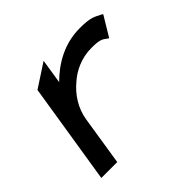

<svg xmlns="http://www.w3.org/2000/svg" viewBox="-121 -582 708 708"><g transform="rotate(-45 232.5 -228.0)"><path d="M33 0H116L146 -191C154 -244 184 -287 219 -316C249 -343 294 -365 346 -365C391 -365 397 -359 413 -347L418 -344L465 -422L461 -425C435 -438 425 -447 367 -447C286 -447 221 -408 173 -360L188 -456L96 -396Z"/></g></svg>

Font: Charger Pro
Style: BdExtObl
Weight: 700
Designer: Jasper
Foundry: Cannot Into Space Fonts
Version: Version 1.09